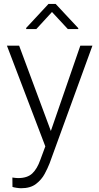

<svg xmlns="http://www.w3.org/2000/svg" viewBox="-20 -766 516 999"><path d="M79.6 -528.3 244.6 -84.5 397.9 -528.3H460.9L237.8 84.5Q228.5 108.4 212.4 138.7Q196.3 168.9 167.2 191.2Q138.2 213.4 89.8 213.4Q80.6 213.4 65.9 211.2Q51.3 209 44.9 206.5L44.4 157.7Q49.8 158.7 60.1 159.7Q70.3 160.6 74.2 160.6Q122.1 160.6 147.7 136.7Q173.3 112.8 189.9 65.4L215.8 -4.4L16.1 -528.3ZM269.5 -745.6 387.2 -619.6V-614.7H333L250.5 -703.6L168.9 -614.7H116.2V-620.6L232.4 -745.6Z"/></svg>

Font: Vazirmatn FD ExtraLight
Style: Regular
Weight: 200
Designer: Saber Rastikerdar
Foundry: Saber Rastikerdar
Version: Version 33.003